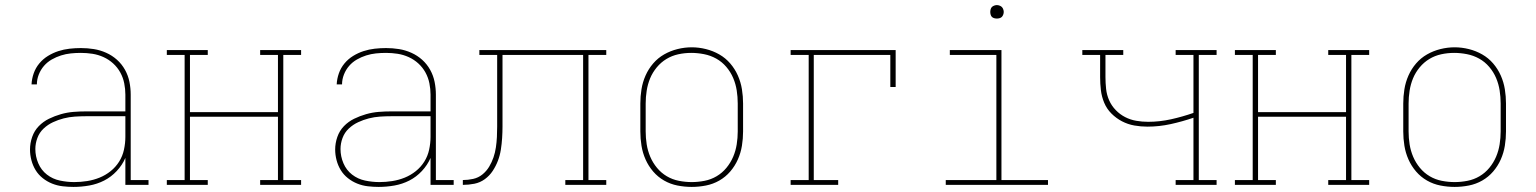

<svg xmlns="http://www.w3.org/2000/svg" viewBox="-20 -727 6040 755"><path d="M269 8Q248 8 226.5 5.5Q205 3 185 -5Q165 -13 148 -26.5Q131 -40 120 -58Q109 -76 103.5 -97Q98 -118 98 -139Q98 -164 106.5 -188.5Q115 -213 132.5 -231Q150 -249 172.5 -260Q195 -271 219.5 -278Q244 -285 269 -287Q294 -289 319 -289H473V-355Q473 -377 468.5 -399.5Q464 -422 453 -442Q442 -462 425 -477.5Q408 -493 387 -502.5Q366 -512 343.5 -515.5Q321 -519 298 -519Q278 -519 258.5 -517Q239 -515 220 -509Q201 -503 183.5 -493Q166 -483 153 -468Q140 -453 132.5 -434Q125 -415 125 -395H104Q105 -417 112.5 -438.5Q120 -460 134.5 -477.5Q149 -495 168.5 -507Q188 -519 209.5 -526Q231 -533 253.5 -535.5Q276 -538 298 -538Q324 -538 349 -534Q374 -530 397.5 -519.5Q421 -509 440 -492Q459 -475 471.5 -452.5Q484 -430 489 -405Q494 -380 494 -355V-19H564V0H473V-106Q461 -78 439 -54.5Q417 -31 389.5 -17Q362 -3 331 2.5Q300 8 269 8ZM272 -11Q297 -11 322.5 -15Q348 -19 371.5 -28.5Q395 -38 415 -54Q435 -70 448.5 -91.5Q462 -113 467.5 -138.5Q473 -164 473 -189V-270H319Q297 -270 274.5 -268.5Q252 -267 230.5 -261.5Q209 -256 188.5 -246.5Q168 -237 151.5 -221.5Q135 -206 127 -184.5Q119 -163 119 -141Q119 -112 130.5 -85Q142 -58 164.5 -40.5Q187 -23 215.5 -17Q244 -11 272 -11Z M636 0V-19H706V-511H636V-530H797V-511H727V-286H1073V-511H1003V-530H1164V-511H1094V-19H1164V0H1003V-19H1073V-268H727V-19H797V0Z M1469 8Q1448 8 1426.5 5.5Q1405 3 1385 -5Q1365 -13 1348 -26.5Q1331 -40 1320 -58Q1309 -76 1303.5 -97Q1298 -118 1298 -139Q1298 -164 1306.5 -188.5Q1315 -213 1332.5 -231Q1350 -249 1372.5 -260Q1395 -271 1419.5 -278Q1444 -285 1469 -287Q1494 -289 1519 -289H1673V-355Q1673 -377 1668.5 -399.5Q1664 -422 1653 -442Q1642 -462 1625 -477.5Q1608 -493 1587 -502.5Q1566 -512 1543.5 -515.5Q1521 -519 1498 -519Q1478 -519 1458.5 -517Q1439 -515 1420 -509Q1401 -503 1383.5 -493Q1366 -483 1353 -468Q1340 -453 1332.5 -434Q1325 -415 1325 -395H1304Q1305 -417 1312.5 -438.5Q1320 -460 1334.5 -477.5Q1349 -495 1368.5 -507Q1388 -519 1409.5 -526Q1431 -533 1453.5 -535.5Q1476 -538 1498 -538Q1524 -538 1549 -534Q1574 -530 1597.5 -519.5Q1621 -509 1640 -492Q1659 -475 1671.5 -452.5Q1684 -430 1689 -405Q1694 -380 1694 -355V-19H1764V0H1673V-106Q1661 -78 1639 -54.5Q1617 -31 1589.5 -17Q1562 -3 1531 2.5Q1500 8 1469 8ZM1472 -11Q1497 -11 1522.5 -15Q1548 -19 1571.5 -28.5Q1595 -38 1615 -54Q1635 -70 1648.5 -91.5Q1662 -113 1667.5 -138.5Q1673 -164 1673 -189V-270H1519Q1497 -270 1474.5 -268.5Q1452 -267 1430.5 -261.5Q1409 -256 1388.5 -246.5Q1368 -237 1351.5 -221.5Q1335 -206 1327 -184.5Q1319 -163 1319 -141Q1319 -112 1330.5 -85Q1342 -58 1364.5 -40.5Q1387 -23 1415.5 -17Q1444 -11 1472 -11Z M1800 0V-19Q1820 -19 1840.5 -23.5Q1861 -28 1877 -41Q1893 -54 1903.5 -71.5Q1914 -89 1920.5 -108Q1927 -127 1930 -147.5Q1933 -168 1934 -188.5Q1935 -209 1935 -229Q1935 -249 1935 -270Q1935 -273 1935 -276.5Q1935 -280 1935 -283V-511H1865V-530H2364V-511H2294V-19H2364V0H2203V-19H2273V-511H1956V-282Q1956 -280 1956 -278.5Q1956 -277 1956 -275Q1956 -252 1956 -229.5Q1956 -207 1954.5 -184Q1953 -161 1949.5 -138.5Q1946 -116 1938 -95Q1930 -74 1917.5 -55Q1905 -36 1886.5 -22.5Q1868 -9 1845.5 -4.5Q1823 0 1800 0Z M2700 8Q2672 8 2644 2.5Q2616 -3 2591.5 -17Q2567 -31 2548.5 -52.5Q2530 -74 2518.5 -100Q2507 -126 2502.5 -154Q2498 -182 2498 -210V-320Q2498 -348 2502.5 -376Q2507 -404 2518.5 -430Q2530 -456 2548.5 -477.5Q2567 -499 2591.5 -513Q2616 -527 2644 -534Q2672 -541 2700 -541Q2728 -541 2756 -534Q2784 -527 2808.5 -513Q2833 -499 2851.5 -477.5Q2870 -456 2881.5 -430Q2893 -404 2897.5 -376Q2902 -348 2902 -320V-210Q2902 -182 2897.5 -154Q2893 -126 2881.5 -100Q2870 -74 2851.5 -52.5Q2833 -31 2808.5 -17Q2784 -3 2756 2.5Q2728 8 2700 8ZM2700 -11Q2725 -11 2750.5 -16Q2776 -21 2798 -34Q2820 -47 2836.5 -67Q2853 -87 2863 -110.5Q2873 -134 2877 -159.5Q2881 -185 2881 -210V-320Q2881 -346 2877 -371.5Q2873 -397 2863 -420.5Q2853 -444 2836 -464Q2819 -484 2796.5 -496.5Q2774 -509 2748.5 -514Q2723 -519 2698 -519Q2672 -519 2647 -513.5Q2622 -508 2600.5 -495Q2579 -482 2562.5 -462Q2546 -442 2536.5 -419Q2527 -396 2523 -370.5Q2519 -345 2519 -320V-210Q2519 -185 2523 -159.5Q2527 -134 2537 -110.5Q2547 -87 2563.5 -67Q2580 -47 2602 -34Q2624 -21 2649.5 -16Q2675 -11 2700 -11Z M3089 0V-19H3160V-511H3089V-530H3502V-385H3481V-511H3180V-19H3276V0Z M3699 0V-19H3898V-511H3715V-530H3918V-19H4101V0ZM3900 -654Q3895 -654 3889.5 -655.5Q3884 -657 3880.5 -660.5Q3877 -664 3875.5 -669.5Q3874 -675 3874 -680Q3874 -685 3875.5 -690.5Q3877 -696 3880.5 -699.5Q3884 -703 3889.5 -705Q3895 -707 3900 -707Q3905 -707 3910.5 -705Q3916 -703 3919.5 -699.5Q3923 -696 3925 -690.5Q3927 -685 3927 -680Q3927 -675 3925 -669.5Q3923 -664 3919.5 -660.5Q3916 -657 3910.5 -655.5Q3905 -654 3900 -654Z M4603 0V-19H4673V-264Q4629 -249 4583.5 -239Q4538 -229 4492 -229Q4466 -229 4440.5 -233.5Q4415 -238 4392 -250Q4369 -262 4350.5 -280.5Q4332 -299 4322 -323Q4312 -347 4309 -372.5Q4306 -398 4306 -424V-511H4236V-530H4397V-511H4327V-424Q4327 -401 4329.5 -377.5Q4332 -354 4341.5 -332.5Q4351 -311 4367.5 -294Q4384 -277 4404.5 -266.5Q4425 -256 4448 -252Q4471 -248 4495 -248Q4540 -248 4585 -258Q4630 -268 4673 -283V-511H4603V-530H4764V-511H4694V-19H4764V0Z M4836 0V-19H4906V-511H4836V-530H4997V-511H4927V-286H5273V-511H5203V-530H5364V-511H5294V-19H5364V0H5203V-19H5273V-268H4927V-19H4997V0Z M5700 8Q5672 8 5644 2.5Q5616 -3 5591.5 -17Q5567 -31 5548.5 -52.5Q5530 -74 5518.5 -100Q5507 -126 5502.5 -154Q5498 -182 5498 -210V-320Q5498 -348 5502.5 -376Q5507 -404 5518.5 -430Q5530 -456 5548.5 -477.5Q5567 -499 5591.5 -513Q5616 -527 5644 -534Q5672 -541 5700 -541Q5728 -541 5756 -534Q5784 -527 5808.5 -513Q5833 -499 5851.5 -477.5Q5870 -456 5881.5 -430Q5893 -404 5897.5 -376Q5902 -348 5902 -320V-210Q5902 -182 5897.5 -154Q5893 -126 5881.5 -100Q5870 -74 5851.5 -52.5Q5833 -31 5808.5 -17Q5784 -3 5756 2.5Q5728 8 5700 8ZM5700 -11Q5725 -11 5750.5 -16Q5776 -21 5798 -34Q5820 -47 5836.5 -67Q5853 -87 5863 -110.5Q5873 -134 5877 -159.5Q5881 -185 5881 -210V-320Q5881 -346 5877 -371.5Q5873 -397 5863 -420.5Q5853 -444 5836 -464Q5819 -484 5796.5 -496.5Q5774 -509 5748.5 -514Q5723 -519 5698 -519Q5672 -519 5647 -513.5Q5622 -508 5600.5 -495Q5579 -482 5562.5 -462Q5546 -442 5536.5 -419Q5527 -396 5523 -370.5Q5519 -345 5519 -320V-210Q5519 -185 5523 -159.5Q5527 -134 5537 -110.5Q5547 -87 5563.5 -67Q5580 -47 5602 -34Q5624 -21 5649.5 -16Q5675 -11 5700 -11Z"/></svg>

Font: Iosevka Slab Thin Extended
Style: Regular
Weight: 100
Width: 7
Monospace: yes
Designer: Belleve Invis
Foundry: Belleve Invis
Version: Version 11.1.1; ttfautohint (v1.8.3)